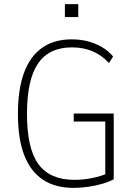

<svg xmlns="http://www.w3.org/2000/svg" viewBox="-20 -904 657 932"><path d="M337 8Q248 8 188 -32Q128 -72 97.5 -151Q67 -230 67 -351Q67 -470 96.5 -550.5Q126 -631 184.5 -672Q243 -713 328 -713Q369 -713 406 -703.5Q443 -694 474 -676Q505 -658 529 -630L509 -598Q473 -637 428.5 -655.5Q384 -674 329 -674Q218 -674 164.5 -595.5Q111 -517 111 -351Q111 -182 167 -106.5Q223 -31 341 -31Q386 -31 429 -40Q472 -49 509 -65L491 -32V-314H338V-353H532V-34Q511 -22 479 -12.5Q447 -3 410 2.5Q373 8 337 8ZM295 -821V-884H360V-821Z"/></svg>

Font: Nunito Sans 10pt Condensed ExtraLight
Style: Regular
Weight: 250
Width: 3
Designer: Vernon Adams
Foundry: Vernon Adams
Version: Version 3.101;gftools[0.9.27]